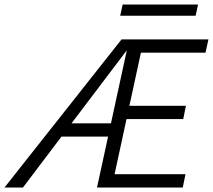

<svg xmlns="http://www.w3.org/2000/svg" viewBox="-54 -833 946 853"><path d="M-34 0 486 -658H546L48 0ZM180 -226 212 -285H487L475 -226ZM460 -304 473 -363H772L760 -304ZM377 0 520 -658H872L859 -599H572L455 -59H770L758 0ZM480 -763 491 -813H826L815 -763Z"/></svg>

Font: Ysabeau Infant
Style: Italic
Weight: 400
Italic angle: -12°
Designer: Christian Thalmann (Catharsis Fonts)
Version: Version 2.001;gftools[0.9.30]; featfreeze: ss01,ss02,lnum